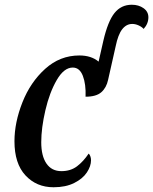

<svg xmlns="http://www.w3.org/2000/svg" viewBox="-20 -780 646 810"><path d="M41 -184Q41 -263 74.5 -348Q108 -433 170.5 -489.5Q233 -546 315 -546Q365 -546 396 -520L416 -608Q435 -690 463 -725Q491 -760 536 -760Q565 -760 585.5 -745.5Q606 -731 606 -707Q606 -680 586 -658Q578 -667 564.5 -673Q551 -679 538 -679Q513 -679 495.5 -656.5Q478 -634 468 -585L436 -443Q429 -410 407.5 -391Q386 -372 341 -372Q343 -425 329.5 -460Q316 -495 287 -495Q250 -495 219.5 -442.5Q189 -390 171.5 -315Q154 -240 154 -180Q154 -122 176 -90Q198 -58 239 -58Q278 -58 305 -78.5Q332 -99 354 -132Q358 -129 361 -121Q364 -113 364 -104Q364 -79 346.5 -52.5Q329 -26 293 -8Q257 10 206 10Q134 10 87.5 -40Q41 -90 41 -184Z"/></svg>

Font: Noto Serif CondSemiBold
Style: Italic
Weight: 600
Width: 3
Italic angle: -12°
Designer: Monotype Design Team
Foundry: Monotype Imaging Inc.
Version: Version 1.001